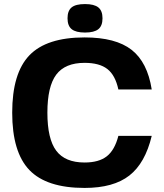

<svg xmlns="http://www.w3.org/2000/svg" viewBox="-20 -904 806 944"><path d="M562 -236H726Q694 -102 616 -41Q538 20 396 20Q209 20 124.5 -68Q40 -156 40 -350Q40 -544 124.5 -632Q209 -720 396 -720Q549 -720 627 -659Q705 -598 726 -464H562Q547 -534 508 -564.5Q469 -595 396 -595Q300 -595 256.5 -537Q213 -479 213 -350Q213 -221 256.5 -163Q300 -105 396 -105Q466 -105 505 -135.5Q544 -166 562 -236ZM398 -884Q443 -884 463.5 -867.5Q484 -851 484 -814Q484 -777 463.5 -760.5Q443 -744 398 -744Q353 -744 332.5 -760.5Q312 -777 312 -814Q312 -851 332 -867.5Q352 -884 398 -884Z"/></svg>

Font: Fivo Sans Modern
Style: Regular
Weight: 700
Designer: Alexander Slobzheninov
Foundry: Alexander Slobzheninov
Version: 1.0